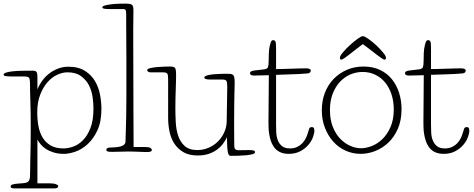

<svg xmlns="http://www.w3.org/2000/svg" viewBox="-37 -840 2624 1062"><path d="M170 -346Q196 -407 243 -439Q290 -471 340 -471Q397 -471 433 -448Q469 -425 489 -390.5Q509 -356 516.5 -315Q524 -274 524 -238Q524 -166 501.5 -118.5Q479 -71 447 -42Q415 -13 379.5 -1Q344 11 318 11Q285 11 260.5 3.5Q236 -4 218 -15.5Q200 -27 188.5 -41Q177 -55 170 -68V174H235Q261 174 273 179Q285 184 285 189Q285 196 279 199Q273 202 265 202H40Q34 202 28 200Q22 198 22 190Q22 184 32 180.5Q42 177 68 175Q91 174 103.5 171.5Q116 169 122 161Q128 153 129 135.5Q130 118 130 86Q130 66 130.5 47Q131 28 131.5 5Q132 -18 132.5 -49Q133 -80 133 -124Q133 -175 132.5 -212.5Q132 -250 131 -279.5Q130 -309 129.5 -331.5Q129 -354 129 -375Q129 -405 122.5 -411Q116 -417 95 -417H23Q12 -417 -2.5 -418.5Q-17 -420 -17 -427Q-17 -434 -3.5 -438.5Q10 -443 32.5 -445.5Q55 -448 84.5 -448.5Q114 -449 145 -449Q159 -449 164.5 -442.5Q170 -436 170 -413ZM169 -219Q169 -179 175.5 -143Q182 -107 198.5 -79.5Q215 -52 243 -35.5Q271 -19 315 -19Q338 -19 366.5 -28.5Q395 -38 420.5 -63Q446 -88 463 -131Q480 -174 480 -240Q480 -269 475 -304Q470 -339 454.5 -369Q439 -399 410.5 -419.5Q382 -440 336 -440Q309 -440 279.5 -426.5Q250 -413 225.5 -385Q201 -357 185 -315.5Q169 -274 169 -219Z M701 -785Q701 -760 700.5 -732.5Q700 -705 700 -681.5Q700 -658 700 -642.5Q700 -627 700 -626Q700 -388 701 -242.5Q702 -97 702 -27H763Q788 -27 795.5 -21.5Q803 -16 803 -10Q803 -5 797 -2Q791 1 775 1Q768 1 756 0.5Q744 0 730.5 -0.5Q717 -1 702.5 -1.5Q688 -2 675 -2Q665 -2 652.5 -1.5Q640 -1 627.5 -1Q615 -1 603.5 -0.5Q592 0 584 0Q564 0 557.5 -2.5Q551 -5 551 -11Q551 -23 572 -24L595 -25Q655 -28 657 -55Q658 -85 659 -119Q660 -153 661 -196Q662 -239 662 -292Q662 -345 662 -413Q662 -480 662 -531.5Q662 -583 661.5 -624Q661 -665 661 -698Q661 -731 661 -762Q661 -778 658 -784Q655 -790 642 -790H565Q548 -790 538.5 -792Q529 -794 529 -799Q529 -806 544 -810Q559 -814 580 -816.5Q601 -819 623 -819.5Q645 -820 659 -820Q679 -820 690 -815.5Q701 -811 701 -785Z M1220 -359Q1220 -386 1215 -393Q1210 -400 1193 -400H1127Q1093 -400 1093 -411Q1093 -418 1107.5 -422.5Q1122 -427 1142.5 -429Q1163 -431 1184 -431.5Q1205 -432 1218 -432Q1231 -432 1239 -431Q1247 -430 1252 -425.5Q1257 -421 1259 -411Q1261 -401 1261 -383Q1261 -372 1260.5 -357Q1260 -342 1259.5 -316Q1259 -290 1258.5 -251.5Q1258 -213 1258 -156Q1258 -90 1258.5 -62.5Q1259 -35 1259 -30Q1259 -20 1264.5 -14.5Q1270 -9 1287 -9Q1293 -9 1308 -9.5Q1323 -10 1347 -10Q1356 -10 1365 -7.5Q1374 -5 1374 1Q1374 9 1359 13Q1344 17 1322.5 19Q1301 21 1277.5 21.5Q1254 22 1238 22Q1227 22 1223 0Q1219 -22 1218 -81Q1211 -65 1198 -47Q1185 -29 1165.5 -14Q1146 1 1119 10.5Q1092 20 1057 20Q1010 20 979 2.5Q948 -15 928.5 -44Q909 -73 901 -110.5Q893 -148 893 -187V-402Q893 -425 888.5 -432.5Q884 -440 861 -440H794Q785 -440 781 -444.5Q777 -449 777 -452Q777 -459 793.5 -463Q810 -467 831.5 -469Q853 -471 873.5 -471.5Q894 -472 903 -472Q924 -472 930.5 -465Q937 -458 937 -427Q937 -414 936.5 -392Q936 -370 935 -344Q934 -318 933.5 -291.5Q933 -265 933 -243Q933 -207 935 -166Q937 -125 948 -90.5Q959 -56 984 -33Q1009 -10 1054 -10Q1087 -10 1116.5 -22.5Q1146 -35 1168 -57Q1190 -79 1203.5 -108.5Q1217 -138 1217 -172Z M1450 -424Q1431 -424 1407 -423Q1383 -422 1365 -422Q1359 -422 1352.5 -425Q1346 -428 1346 -436Q1346 -441 1351 -444.5Q1356 -448 1370 -450L1421 -456Q1441 -458 1445 -468Q1449 -478 1449 -500Q1449 -521 1450 -545.5Q1451 -570 1456 -590Q1461 -610 1465 -614Q1469 -618 1474 -618Q1482 -618 1486 -611.5Q1490 -605 1490 -575V-458Q1499 -458 1523.5 -458.5Q1548 -459 1575 -460Q1602 -461 1625.5 -461.5Q1649 -462 1656 -462Q1682 -462 1682 -449Q1682 -444 1678 -439.5Q1674 -435 1665 -434Q1621 -430 1576 -429Q1531 -428 1490 -426V-152Q1490 -131 1491 -107.5Q1492 -84 1499.5 -64.5Q1507 -45 1522.5 -32Q1538 -19 1567 -19Q1589 -19 1606 -27Q1623 -35 1634.5 -47Q1646 -59 1653.5 -73.5Q1661 -88 1665 -102Q1670 -118 1673 -127.5Q1676 -137 1687 -137Q1698 -137 1700 -129.5Q1702 -122 1702 -117Q1702 -103 1694 -81Q1686 -59 1668.5 -38.5Q1651 -18 1624 -3.5Q1597 11 1560 11Q1503 11 1476 -30Q1466 -45 1460.5 -62.5Q1455 -80 1452 -98.5Q1449 -117 1448.5 -134Q1448 -151 1448 -165Z M2184 -236Q2184 -174 2163.5 -127.5Q2143 -81 2110.5 -50.5Q2078 -20 2038 -4.5Q1998 11 1958 11Q1914 11 1875 -6.5Q1836 -24 1807 -56Q1778 -88 1760.5 -132.5Q1743 -177 1743 -230Q1743 -282 1760 -326.5Q1777 -371 1808 -403Q1839 -435 1881 -453.5Q1923 -472 1974 -472Q2026 -472 2065.5 -453Q2105 -434 2131 -401.5Q2157 -369 2170.5 -326.5Q2184 -284 2184 -236ZM1969 -442Q1933 -442 1900.5 -428Q1868 -414 1843 -387Q1818 -360 1803 -321Q1788 -282 1788 -231Q1788 -178 1804 -138Q1820 -98 1845.5 -72Q1871 -46 1901 -33Q1931 -20 1960 -20Q1988 -20 2020 -32.5Q2052 -45 2079 -71.5Q2106 -98 2123.5 -138.5Q2141 -179 2141 -235Q2141 -280 2128.5 -318Q2116 -356 2093.5 -383.5Q2071 -411 2039 -426.5Q2007 -442 1969 -442ZM2090 -510Q2085 -510 2072 -519Q2059 -528 2042 -541Q2025 -554 2006 -569Q1987 -584 1970 -596Q1953 -584 1934 -569Q1915 -554 1898.5 -541Q1882 -528 1869 -519Q1856 -510 1851 -510Q1843 -510 1843 -521Q1843 -530 1859.5 -550Q1876 -570 1898 -590Q1920 -610 1940.5 -625Q1961 -640 1970 -640Q1979 -640 2000.5 -625Q2022 -610 2043.5 -590Q2065 -570 2081.5 -550Q2098 -530 2098 -521Q2098 -510 2090 -510Z M2307 -424Q2288 -424 2264 -423Q2240 -422 2222 -422Q2216 -422 2209.5 -425Q2203 -428 2203 -436Q2203 -441 2208 -444.5Q2213 -448 2227 -450L2278 -456Q2298 -458 2302 -468Q2306 -478 2306 -500Q2306 -521 2307 -545.5Q2308 -570 2313 -590Q2318 -610 2322 -614Q2326 -618 2331 -618Q2339 -618 2343 -611.5Q2347 -605 2347 -575V-458Q2356 -458 2380.5 -458.5Q2405 -459 2432 -460Q2459 -461 2482.5 -461.5Q2506 -462 2513 -462Q2539 -462 2539 -449Q2539 -444 2535 -439.5Q2531 -435 2522 -434Q2478 -430 2433 -429Q2388 -428 2347 -426V-152Q2347 -131 2348 -107.5Q2349 -84 2356.5 -64.5Q2364 -45 2379.5 -32Q2395 -19 2424 -19Q2446 -19 2463 -27Q2480 -35 2491.5 -47Q2503 -59 2510.5 -73.5Q2518 -88 2522 -102Q2527 -118 2530 -127.5Q2533 -137 2544 -137Q2555 -137 2557 -129.5Q2559 -122 2559 -117Q2559 -103 2551 -81Q2543 -59 2525.5 -38.5Q2508 -18 2481 -3.5Q2454 11 2417 11Q2360 11 2333 -30Q2323 -45 2317.5 -62.5Q2312 -80 2309 -98.5Q2306 -117 2305.5 -134Q2305 -151 2305 -165Z"/></svg>

Font: Life Savers
Style: Regular
Weight: 400
Designer: Pablo Impallari, Rodrigo Fuenzalida, Brenda Gallo
Foundry: Pablo Impallari, Rodrigo Fuenzalida, Brenda Gallo
Version: Version 3.001; ttfautohint (v0.95) -l 8 -r 50 -G 200 -x 14 -